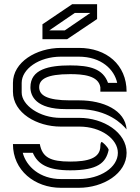

<svg xmlns="http://www.w3.org/2000/svg" viewBox="-20 -895 665 915"><path d="M41.7 -500V-458.3C41.7 -356 156.9 -291.7 268.8 -291.7H358.3C461.3 -291.7 541.7 -232.6 541.7 -166.7C541.7 -96.9 457.6 -41.7 354.2 -41.7H270.8C169.8 -41.7 105.2 -102.1 88.5 -166.7H136.5C159.6 -112.7 207.7 -83.3 314.6 -83.3C445.7 -83.3 485.1 -119 497.9 -181.2C492.7 -196.9 469.4 -217.1 464.6 -218.8C460.4 -216.7 458.3 -209.4 458.3 -199C458.3 -139.8 397.1 -125 314.6 -125C220 -125 181.5 -145.1 169.8 -208.3H41.7C41.7 -83.3 144.8 0 270.8 0H355.2C472.1 0 583.3 -67.9 583.3 -166.7C583.3 -264.4 472.4 -333.3 358.3 -333.3H268.8C168.3 -333.3 83.3 -394.1 83.3 -454.2V-500C83.3 -565.7 165 -625 270.8 -625H354.2C464.5 -625 524.7 -563.1 538.5 -500H494.8C470.7 -567.1 408.8 -583.3 314.6 -583.3C212.5 -583.3 125 -564.9 125 -479.2C125 -437.5 150.9 -375 293.8 -375H358.3C494.2 -372.9 561.3 -305.2 583.3 -278.1C576.9 -370.6 470.6 -416.7 358.3 -416.7H314.6C202.5 -416.7 166.7 -441.7 166.7 -479.2C166.7 -516.7 201.1 -541.7 314.6 -541.7C374.3 -541.7 449.4 -535.5 458.3 -479.2V-458.3H583.3C583.3 -586.5 487.3 -666.7 356.2 -666.7H270.8C152.6 -666.7 41.7 -598.6 41.7 -500ZM442.7 -804.2V-875H324L182.3 -779.2V-708.3H300ZM336.5 -833.3H410.4L288.5 -750H214.6Z"/></svg>

Font: Sportrop
Style: Regular
Weight: 500
Version: Version 0.9